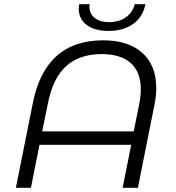

<svg xmlns="http://www.w3.org/2000/svg" viewBox="-20 -899 841 919"><path d="M728 -477Q728 -440 719 -396L640 0H567L608 -206H169L128 0H56L137 -405Q196 -706 474 -706Q594 -706 661 -646Q728 -586 728 -477ZM654 -471Q654 -554 606 -597Q558 -640 467 -640Q360 -640 296.5 -582.5Q233 -525 209 -403L182 -270H620L646 -399Q654 -441 654 -471ZM357 -858Q357 -865 359 -879H409Q408 -875 408 -867Q408 -833 433.5 -813Q459 -793 502 -793Q549 -793 582 -816Q615 -839 625 -879H676Q664 -818 617.5 -784.5Q571 -751 500 -751Q433 -751 395 -779.5Q357 -808 357 -858Z"/></svg>

Font: Montserrat Alternates
Style: Italic
Weight: 400
Italic angle: -11.3°
Designer: Julieta Ulanovsky
Foundry: Julieta Ulanovsky
Version: Version 7.200